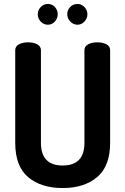

<svg xmlns="http://www.w3.org/2000/svg" viewBox="-20 -945 634 971"><path d="M186 -909.5Q201 -925 222 -925Q243 -925 257.5 -909.5Q272 -894 272 -873Q272 -852 257.5 -836Q243 -820 222 -820Q201 -820 186 -836Q171 -852 171 -873Q171 -894 186 -909.5ZM372 -925Q392 -925 407 -909.5Q422 -894 422 -873Q422 -852 407 -836Q392 -820 372 -820Q351 -820 335.5 -836Q320 -852 320 -873Q320 -894 335 -909.5Q350 -925 372 -925ZM407 -223V-691Q407 -711 426 -721Q445 -731 472 -731Q499 -731 518 -721Q537 -711 537 -691V-223Q537 -105 471.5 -49.5Q406 6 297 6Q188 6 122.5 -49Q57 -104 57 -223V-691Q57 -711 76 -721Q95 -731 122 -731Q149 -731 168 -721Q187 -711 187 -691V-223Q187 -108 297 -108Q407 -108 407 -223Z"/></svg>

Font: Dosis
Style: Bold
Weight: 700
Designer: Edgar Tolentino, Pablo Impallari, Igino Marini
Foundry: Edgar Tolentino, Pablo Impallari, Igino Marini
Version: Version 1.007